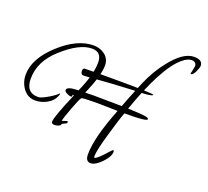

<svg xmlns="http://www.w3.org/2000/svg" viewBox="-124 -740 1116 1032"><g transform="rotate(20 434.0 -224.0)"><path d="M292 -290Q277 -290 277 -313Q277 -324 286 -327Q323 -328 364.5 -328Q406 -328 454 -328Q677 -328 682 -321Q682 -313 638 -310L563 -307Q516 -305 460.5 -301.5Q405 -298 340 -293Q308 -290 293 -290ZM490 140Q461 140 461 99Q461 3 531 -174L432 -176H392Q329 -176 324 -171Q320 -167 311 -146Q302 -125 292 -98Q282 -71 274.5 -49Q267 -27 267 -21L294 -30Q301 -30 301 -23L295 -25L300 -20Q298 -18 281 -10Q270 -5 270 3Q254 13 237 13Q220 13 220 0Q220 -28 282 -172H273Q275 -168 275 -166Q275 -161 268 -161Q258 -161 244 -168.5Q230 -176 230 -184Q230 -205 296 -206Q344 -313 344 -382Q344 -442 288 -442Q216 -442 120 -355Q33 -276 33 -178Q33 -98 103 -98Q115 -98 133.5 -107Q152 -116 170 -127.5Q188 -139 198.5 -148Q209 -157 206 -157Q209 -157 209 -150L205 -140Q193 -110 161 -92.5Q129 -75 95 -75Q65 -75 44 -91.5Q23 -108 11.5 -134Q0 -160 0 -188Q0 -281 100 -372Q198 -461 291 -461Q329 -461 356.5 -439Q384 -417 384 -380Q384 -321 334 -207L383 -208L543 -206Q554 -238 603 -356Q637 -437 688 -500Q758 -588 819 -588Q868 -588 868 -554Q868 -544 857 -520Q845 -495 835 -495Q831 -495 830 -501Q830 -501 830 -503Q830 -503 830 -502.5Q830 -502 830 -501Q830 -500 831 -500Q831 -500 832.5 -504Q834 -508 835 -515Q840 -537 840 -541Q840 -567 812 -567Q790 -567 761 -543Q673 -470 580 -205Q674 -202 690 -196Q699 -193 699 -187Q699 -174 570 -174Q560 -148 549.5 -113.5Q539 -79 527 -38Q497 65 497 97Q497 105 501 105Q511 105 545 69Q578 32 580 32Q586 32 586 41Q586 59 569.5 82Q553 105 530.5 122.5Q508 140 490 140Z"/></g></svg>

Font: Petemoss
Style: Regular
Weight: 400
Designer: Robert E. Leuschke
Foundry: Robert E. Leuschke
Version: Version 1.010; ttfautohint (v1.8.3)